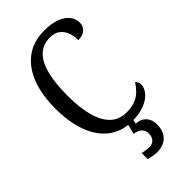

<svg xmlns="http://www.w3.org/2000/svg" viewBox="-291 -800 1115 1115"><g transform="rotate(-45 266.5 -242.0)"><path d="M312 10Q226 10 167 -36Q108 -82 78 -164.5Q48 -247 48 -358Q48 -468 79 -550Q110 -632 171.5 -678Q233 -724 324 -724Q382 -724 422 -708.5Q462 -693 482 -667.5Q502 -642 502 -611Q502 -580 480.5 -562Q459 -544 424 -544Q424 -576 414 -605Q404 -634 381 -653Q358 -672 317 -672Q258 -672 221 -634.5Q184 -597 167.5 -526.5Q151 -456 151 -358Q151 -263 169.5 -193.5Q188 -124 226.5 -86.5Q265 -49 327 -49Q370 -49 399.5 -61.5Q429 -74 449 -94.5Q469 -115 485 -139Q491 -135 495.5 -125Q500 -115 500 -103Q500 -85 489 -65.5Q478 -46 455.5 -29Q433 -12 397.5 -1Q362 10 312 10ZM287 240Q278 240 266 238.5Q254 237 242.5 234.5Q231 232 220 229V179Q235 183 251 185Q267 187 278 187Q302 187 316 171Q330 155 330 130Q330 101 311.5 85.5Q293 70 266 68L285 -9H325L317 34Q345 36 363.5 48Q382 60 391.5 79.5Q401 99 401 126Q401 179 371 209.5Q341 240 287 240Z"/></g></svg>

Font: Noto Serif Khmer Condensed
Style: Regular
Weight: 400
Width: 3
Designer: Danh Hong and the Monotype Design Team
Foundry: Monotype Imaging Inc.
Version: Version 2.004